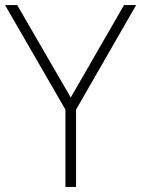

<svg xmlns="http://www.w3.org/2000/svg" viewBox="-20 -740 559 760"><path d="M239 -306 0 -720H48L260 -354L471 -720H519L281 -306V0H239Z"/></svg>

Font: Tap Sans
Style: Regular
Weight: 400
Designer: Tap Payments
Foundry: Tap Payments
Version: Version 1.001;Glyphs 3.1.2 (3151)